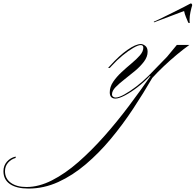

<svg xmlns="http://www.w3.org/2000/svg" viewBox="-628 -564 1137 1116"><path d="M43 9Q10 9 10 -27Q10 -59 29.5 -88Q49 -117 78 -144Q107 -171 136.5 -195.5Q166 -220 185.5 -242.5Q205 -265 205 -287Q205 -302 190 -302Q175 -302 146.5 -285.5Q118 -269 85 -242Q52 -215 22 -182L10 -169H0L12 -182Q64 -240 112.5 -274Q161 -308 191 -308Q203 -308 216.5 -297.5Q230 -287 230 -263Q230 -234 209 -206Q188 -178 157.5 -152.5Q127 -127 96 -103Q65 -79 44 -57.5Q23 -36 23 -16Q23 -6 30 -1.5Q37 3 44 3Q62 3 94 -14.5Q126 -32 164 -61Q202 -90 234 -122L343 -234L400 -303H473Q439 -279 400 -246.5Q361 -214 324 -179Q287 -144 257 -111Q206 -23 146 68Q86 159 17 242Q-52 325 -129 390.5Q-206 456 -289.5 494Q-373 532 -462 532Q-532 532 -570 506Q-608 480 -608 431Q-608 399 -588 376Q-568 353 -537 346V354Q-563 361 -581 381.5Q-599 402 -599 431Q-599 474 -565 498.5Q-531 523 -474 523Q-402 523 -325.5 484Q-249 445 -172.5 378Q-96 311 -22 227.5Q52 144 120 53.5Q188 -37 247 -122H243Q210 -87 171 -57Q132 -27 97.5 -9Q63 9 43 9ZM267 -434 266 -438Q281 -444 312.5 -459.5Q344 -475 379.5 -492.5Q415 -510 443 -524.5Q471 -539 480 -544Q489 -544 489 -533Q484 -517 479 -494Q474 -471 474 -450Q474 -446 474 -441.5Q474 -437 475 -432Q475 -430 471 -430Q469 -430 466 -433Q459 -450 452.5 -465.5Q446 -481 442 -500Z"/></svg>

Font: Ballet 16pt
Style: Regular
Weight: 400
Designer: Maximiliano R. Sproviero
Foundry: Omnibus-Type
Version: Version 1.100; ttfautohint (v1.8.3)